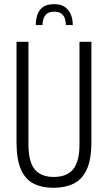

<svg xmlns="http://www.w3.org/2000/svg" viewBox="-20 -886 516 918"><path d="M235 12Q182 12 142 -7.5Q102 -27 80.5 -75Q59 -123 59 -208V-686H116V-196Q116 -114 145.5 -77Q175 -40 237 -40Q300 -40 330 -77Q360 -114 360 -196V-686H417V-208Q417 -123 394.5 -75Q372 -27 331 -7.5Q290 12 235 12ZM151 -766Q151 -791 158 -813.5Q165 -836 183.5 -851Q202 -866 239 -866Q273 -866 292.5 -851Q312 -836 320 -813.5Q328 -791 328 -766H295Q295 -777 291.5 -792.5Q288 -808 276 -819Q264 -830 239 -830Q214 -830 202.5 -819Q191 -808 187 -792.5Q183 -777 183 -766Z"/></svg>

Font: Archivo ExtraCondensed ExtraLight
Style: Regular
Weight: 250
Width: 2
Designer: Hector Gatti
Foundry: Omnibus-Type
Version: Version 2.001